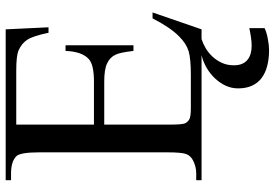

<svg xmlns="http://www.w3.org/2000/svg" viewBox="-167 -570 977 683"><g transform="rotate(-90 321.5 -228.5)"><path d="M219.7 -659.2V-382.8H372.6Q432.6 -382.8 452.6 -400.9Q479.5 -424.8 481.9 -483.9H502V-242.2H481.9Q476.1 -292.5 467.8 -307.1Q459 -325.7 437.7 -335.9Q416.5 -346.2 372.6 -346.2H219.7V-115.7Q219.7 -69.3 224.1 -59.3Q228.5 -49.3 238.3 -43.7Q248 -38.1 277.8 -38.1H396Q454.6 -38.1 481.2 -46.1Q507.8 -54.2 532.7 -79.1Q564.9 -110.4 597.7 -174.3H618.7L558.6 0H22V-19H46.4Q70.3 -19 92.3 -30.3Q109.4 -39.1 115.2 -55.2Q121.1 -71.3 121.1 -123V-575.7Q121.1 -642.1 108.4 -657.7Q89.8 -677.7 46.4 -677.7H22V-696.8H558.6L565.9 -544.4H546.4Q535.2 -598.6 522.2 -619.1Q509.3 -639.6 482.9 -651.4Q463.4 -659.2 411.6 -659.2ZM348.6 129.9Q348.6 106.4 358.4 85.4Q368.2 64.5 384.8 47.1Q401.4 29.8 422.6 17.6Q443.8 5.4 466.8 0H523.9Q508.3 4.9 491.7 14.6Q475.1 24.4 461.7 38.8Q448.2 53.2 439.5 72.3Q430.7 91.3 430.7 115.2Q430.7 131.8 435.8 143.8Q440.9 155.8 450.2 163.3Q459.5 170.9 472.2 174.6Q484.9 178.2 500 178.2Q513.2 178.2 528.8 176Q544.4 173.8 563 169.9V224.1Q555.2 228 545.2 231Q535.2 233.9 524.4 235.8Q513.7 237.8 503.7 239Q493.7 240.2 485.8 240.2Q454.1 240.2 428.7 233.6Q403.3 227.1 385.5 213.6Q367.7 200.2 358.2 179.4Q348.6 158.7 348.6 129.9Z"/></g></svg>

Font: KhunPaOh
Style: Regular
Weight: 400
Designer: Khon Soe Zaw Thu
Version: Version 1.00 July 11, 2016, initial release